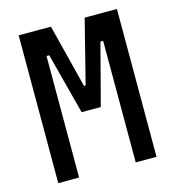

<svg xmlns="http://www.w3.org/2000/svg" viewBox="-104 -782 794 870"><g transform="rotate(-15 293.0 -346.5)"><path d="M276.4 -283.2 291 -395.5H296.9L372.1 -693.4H441.4V-570.3H413.1L337.9 -283.2ZM62.5 0V-693.4H160.2V0ZM248 -283.2 172.9 -570.3H144.5V-693.4H213.9L289.1 -395.5H293L302.7 -283.2ZM425.8 0V-693.4H523.4V0Z"/></g></svg>

Font: Cascadia Mono
Style: Regular
Weight: 400
Monospace: yes
Designer: Aaron Bell
Foundry: Saja Typeworks
Version: Version 2404.023